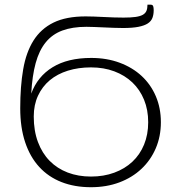

<svg xmlns="http://www.w3.org/2000/svg" viewBox="-20 -776 744 802"><path d="M652 -265.5Q652 -206.5 630.8 -156.8Q609.5 -107 571 -70.8Q532.5 -34.5 478.8 -14.2Q425 6 360 6Q291.5 6 236.8 -15.5Q182 -37 143.8 -78.8Q105.5 -120.5 85 -182Q64.5 -243.5 64.5 -323.5Q64.5 -415 76.8 -486.2Q89 -557.5 120 -606.8Q151 -656 203.8 -681.8Q256.5 -707.5 338 -707.5Q353.5 -707.5 372.8 -706.8Q392 -706 413 -705Q434 -704 455.5 -703.2Q477 -702.5 496 -702.5Q526.5 -702.5 546 -705.2Q565.5 -708 576.5 -714.2Q587.5 -720.5 591.8 -730.8Q596 -741 596 -756.5H609Q617.5 -756.5 619.8 -750.2Q622 -744 622 -733.5Q622 -715.5 616.8 -701.5Q611.5 -687.5 597.5 -678.2Q583.5 -669 558.5 -664Q533.5 -659 494 -659Q476 -659 455.2 -659.8Q434.5 -660.5 414 -661.5Q393.5 -662.5 374.5 -663.2Q355.5 -664 341 -664Q282.5 -664 240.5 -648.5Q198.5 -633 171 -599.2Q143.5 -565.5 129 -512.5Q114.5 -459.5 110.5 -385Q136.5 -456.5 199.8 -495.2Q263 -534 361 -534Q426 -534 479.8 -514Q533.5 -494 571.8 -458.5Q610 -423 631 -373.8Q652 -324.5 652 -265.5ZM599 -265.5Q599 -317 581.8 -359.2Q564.5 -401.5 533 -431.5Q501.5 -461.5 457.5 -478Q413.5 -494.5 360 -494.5Q307.5 -494.5 263.5 -480.8Q219.5 -467 188 -440.8Q156.5 -414.5 138.8 -376.2Q121 -338 121 -289.5Q121 -229.5 138.5 -182.8Q156 -136 187.5 -104Q219 -72 263 -55.2Q307 -38.5 360 -38.5Q413.5 -38.5 457.5 -54.8Q501.5 -71 533 -100.5Q564.5 -130 581.8 -172Q599 -214 599 -265.5Z"/></svg>

Font: Lato Light
Style: Regular
Weight: 300
Designer: Lukasz Dziedzic
Foundry: tyPoland Lukasz Dziedzic
Version: Version 2.007; 2014-02-27